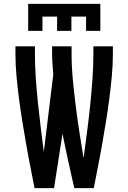

<svg xmlns="http://www.w3.org/2000/svg" viewBox="-20 -975 665 995"><path d="M159 0Q148 -58 136.5 -115.5Q125 -173 115 -231Q105 -289 95.5 -347Q86 -405 78.5 -463.5Q71 -522 65.5 -580.5Q60 -639 60 -698V-735H161V-698Q161 -634 165.5 -570Q170 -506 176.5 -442.5Q183 -379 191 -315.5Q199 -252 207 -188L256 -588Q254 -615 252 -643Q250 -671 250 -698V-735H351V-698Q351 -630 357.5 -562Q364 -494 372.5 -426Q381 -358 391.5 -290.5Q402 -223 413 -155Q422 -223 431 -290.5Q440 -358 447 -426Q454 -494 459 -562Q464 -630 464 -698V-735H565V-698Q565 -639 559.5 -580.5Q554 -522 546.5 -463.5Q539 -405 529.5 -347Q520 -289 510 -231Q500 -173 488.5 -115.5Q477 -58 466 0H365Q349 -70 333.5 -140.5Q318 -211 304 -282L260 0ZM126 -815V-955H500V-815H426V-889H350V-815H276V-889H200V-815Z"/></svg>

Font: Iosevka Custom Semibold
Style: Regular
Weight: 600
Designer: Belleve Invis
Foundry: Belleve Invis
Version: Version 27.0.2; ttfautohint (v1.8.4)